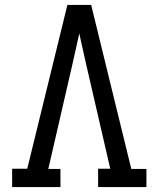

<svg xmlns="http://www.w3.org/2000/svg" viewBox="-20 -755 640 775"><path d="M29 0V-74H90L252 -735H348L510 -73H571V0H376V-74H425L329 -490Q322 -522 314.5 -554.5Q307 -587 300 -620Q293 -587 285.5 -554.5Q278 -522 271 -490L175 -73H224V0Z"/></svg>

Font: Iosevka HT Extended
Style: Regular
Weight: 400
Width: 7
Monospace: yes
Designer: Belleve Invis
Foundry: Belleve Invis
Version: Version 32.3.0; ttfautohint (v1.8.4)